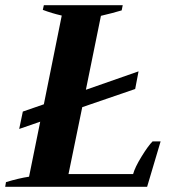

<svg xmlns="http://www.w3.org/2000/svg" viewBox="-38 -720 687 740"><path d="M581 -175 529 0H-18L-15 -18Q34 -33 74 -39L117 -251L36 -223L50 -290L131 -318L200 -660Q161 -669 127 -682L131 -700H435L431 -680Q398 -670 351 -659L293 -374L496 -445L483 -377L279 -307L226 -49H475Q482 -75 507.5 -116.5Q533 -158 550 -175Z"/></svg>

Font: Trirong
Style: Bold Italic
Weight: 700
Italic angle: -12°
Designer: Katatrad Team
Foundry: CadsonDemak
Version: Version 1.001